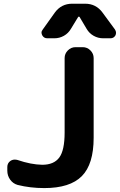

<svg xmlns="http://www.w3.org/2000/svg" viewBox="-20 -1004 633 1014"><path d="M73.2 -27.3Q48.8 -34.2 33.7 -55.2Q18.6 -76.2 18.6 -102.5V-122.1Q18.6 -142.6 35.2 -154.3Q45.9 -161.1 57.6 -161.1Q65.4 -161.1 72.3 -159.2Q143.6 -134.8 203.1 -133.8Q264.6 -133.8 293 -171.9Q321.3 -210 321.3 -303.7V-697.3Q321.3 -720.7 338.4 -737.8Q355.5 -754.9 378.9 -754.9H417Q440.4 -754.9 457.5 -737.8Q474.6 -720.7 474.6 -697.3V-276.4Q474.6 -136.7 412.1 -73.7Q349.6 -10.7 213.9 -10.7Q139.6 -10.7 73.2 -27.3ZM400.4 -914.1Q399.4 -916 396.5 -916Q393.6 -916 392.6 -914.1L354.5 -851.6Q340.8 -828.1 317.4 -814.9Q293.9 -801.8 267.6 -801.8H229.5Q211.9 -801.8 203.1 -817.4Q199.2 -825.2 199.2 -832Q199.2 -839.8 206.1 -848.6L269.5 -937.5Q303.7 -984.4 361.3 -984.4H429.7Q487.3 -984.4 521.5 -937.5L586.9 -848.6Q592.8 -839.8 592.8 -831.1Q592.8 -824.2 589.8 -817.4Q581.1 -801.8 563.5 -801.8H524.4Q498 -801.8 474.6 -814.9Q451.2 -828.1 437.5 -851.6Z"/></svg>

Font: Gen Jyuu Gothic Bold
Style: Bold
Weight: 700
Designer: [Source Han Sans]
Ryoko NISHIZUKA  (kana & ideographs); Paul D. Hunt (Latin, Greek & Cyrillic); Wenlong ZHANG  (bopomofo
Version: Version 1.002.20150607